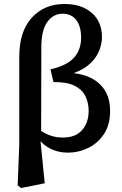

<svg xmlns="http://www.w3.org/2000/svg" viewBox="-20 -754 616 966"><path d="M188 -521 187 -95Q212 -79 238.5 -70.5Q265 -62 296 -62Q361 -62 393.5 -100Q426 -138 426 -196Q426 -237 409.5 -270.5Q393 -304 354.5 -323Q316 -342 249 -341L234 -405Q316 -424 352 -463.5Q388 -503 388 -564Q388 -622 363.5 -653.5Q339 -685 295 -685Q249 -685 219 -645Q189 -605 188 -521ZM69 178 77 -30V-469Q77 -596 140 -665Q203 -734 305 -734Q390 -734 441.5 -689.5Q493 -645 493 -567Q493 -534 479 -499Q465 -464 434 -434.5Q403 -405 350 -386Q438 -376 486 -327Q534 -278 534 -196Q534 -126 503 -79.5Q472 -33 423.5 -9.5Q375 14 322 14Q282 14 247.5 0.5Q213 -13 184 -43L205 168L86 192Z"/></svg>

Font: Source Serif 4 Semibold
Style: Regular
Weight: 600
Designer: Frank Grießhammer
Foundry: Adobe
Version: Version 4.005;hotconv 1.1.0;makeotfexe 2.6.0